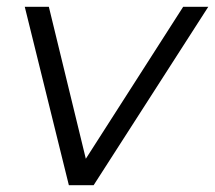

<svg xmlns="http://www.w3.org/2000/svg" viewBox="-20 -546 634 566"><path d="M183 0 53 -526H124L233 -78L520 -526H594L256 0Z"/></svg>

Font: Montserrat
Style: Italic
Weight: 400
Italic angle: -11.3°
Designer: Julieta Ulanovsky
Foundry: Julieta Ulanovsky
Version: Version 9.000; ttfautohint (v1.8.4.7-5d5b)